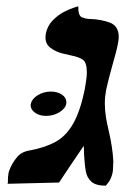

<svg xmlns="http://www.w3.org/2000/svg" viewBox="-20 -582 396 608"><path d="M78 -254Q81 -269 99.5 -280.5Q118 -292 141 -292Q162 -292 176 -282.5Q190 -273 190 -259V-254Q187 -238 168 -226.5Q149 -215 126 -215Q105 -215 91 -225Q77 -235 77 -249Q77 -252 78 -254ZM316 -297Q314 -286 313 -275.5Q312 -265 312 -254Q312 -232 315.5 -211Q319 -190 324 -169Q330 -144 334 -118Q338 -92 339 -69Q338 -60 338 -50.5Q338 -41 336 -33Q334 -24 329.5 -14.5Q325 -5 315 6Q283 6 269 -7Q255 -20 251.5 -40.5Q248 -61 247 -83Q246 -93 246 -102.5Q246 -112 245 -120Q226 -92 206 -62.5Q186 -33 167 -4L4 0Q6 -7 5 -10Q5 -16 5.5 -22Q6 -28 7 -34Q8 -40 13 -51Q21 -69 35 -85.5Q49 -102 76 -106Q124 -115 157 -133.5Q190 -152 212 -191Q234 -230 248 -297Q251 -314 253 -328Q255 -342 255 -353Q255 -385 241.5 -393.5Q228 -402 207 -406Q197 -408 177 -413Q157 -418 140.5 -430Q124 -442 124 -464Q124 -466 124.5 -469Q125 -472 125 -475Q130 -500 146.5 -517Q163 -534 182 -544Q201 -554 214.5 -558Q228 -562 228 -562Q227 -532 240 -527Q253 -522 264 -522Q299 -521 327.5 -510.5Q356 -500 356 -465Q356 -461 355.5 -456.5Q355 -452 354 -447Q352 -434 346.5 -413.5Q341 -393 335 -372Q329 -351 324 -331Q319 -311 316 -297Z"/></svg>

Font: Libertinus Serif Semibold Italic
Style: Regular
Weight: 600
Italic angle: -11.5°
Designer: Philipp H. Poll, Khaled Hosny
Foundry: Caleb Maclennan
Version: Version 7.051;RELEASE